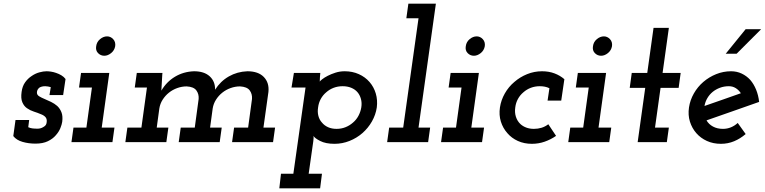

<svg xmlns="http://www.w3.org/2000/svg" viewBox="-20 -770 4143 1040"><path d="M52 -33 64 -120H138L133 -81Q144 -76 155.5 -74.5Q167 -73 184 -73Q191 -73 199 -75Q207 -77 215 -82Q224 -87 228 -93Q232 -99 233 -109Q235 -126 226 -136Q217 -146 200 -152Q184 -159 163.5 -165.5Q143 -172 126 -184Q110 -195 101 -216Q92 -237 97 -272Q101 -303 116 -324Q131 -345 151 -358Q171 -372 193 -378Q215 -384 232 -384Q242 -384 256 -382Q270 -380 284 -375Q299 -370 312.5 -362Q326 -354 335 -342L322 -255H248L255 -298Q248 -300 240 -301.5Q232 -303 225 -303Q215 -303 207 -301Q199 -299 193 -295Q187 -290 183.5 -283.5Q180 -277 180 -268Q180 -256 192 -248.5Q204 -241 221 -234Q238 -227 256.5 -218Q275 -209 290 -196Q305 -182 313 -161.5Q321 -141 317 -110Q315 -96 307 -76Q299 -56 282 -37Q266 -18 239 -5Q212 8 172 8Q135 8 102 -1.5Q69 -11 52 -33Z M378 -79H448L478 -296H408L419 -375H572L531 -79H600L589 0H367ZM501 -520Q504 -543 522 -558Q540 -573 560 -573Q579 -573 593 -558Q607 -543 604 -520Q600 -497 582 -482.5Q564 -468 545 -468Q525 -468 511 -482.5Q497 -497 501 -520Z M1248 -79H1324L1345 -234Q1347 -261 1332.5 -280.5Q1318 -300 1280 -302Q1254 -302 1229 -293Q1204 -284 1184 -268Q1164 -252 1150 -230Q1136 -208 1132 -182L1118 -79H1181L1170 0H948L959 -79H1035L1056 -234Q1058 -261 1043.5 -280.5Q1029 -300 991 -302Q965 -302 940 -293Q915 -284 895 -268Q875 -252 861 -230Q847 -208 843 -182L829 -79H892L881 0H659L670 -79H746L776 -296H710L721 -375H860L859 -366Q857 -342 856.5 -322.5Q856 -303 854 -279Q882 -327 928 -354.5Q974 -382 1031 -384Q1086 -384 1116 -356.5Q1146 -329 1145 -284Q1174 -330 1219.5 -356Q1265 -382 1320 -384Q1379 -384 1409 -353Q1439 -322 1434 -272L1407 -79H1470L1459 0H1237Z M1502 171H1569L1635 -296H1559L1572 -375H1715Q1714 -364 1713 -352Q1712 -340 1712 -328Q1713 -331 1725 -340.5Q1737 -350 1755.5 -359.5Q1774 -369 1797.5 -376.5Q1821 -384 1847 -384Q1889 -384 1923.5 -368.5Q1958 -353 1981.5 -326Q2005 -299 2015.5 -263.5Q2026 -228 2021 -188Q2015 -148 1994.5 -112Q1974 -76 1943 -49Q1912 -22 1873 -6.5Q1834 9 1792 9Q1744 9 1714 -6.5Q1684 -22 1678 -34Q1679 -29 1678.5 -21Q1678 -13 1677 -5L1652 171H1724L1714 250H1493ZM1937 -188Q1941 -213 1935 -234.5Q1929 -256 1916 -271Q1903 -286 1882.5 -294.5Q1862 -303 1836 -303Q1810 -303 1787.5 -294.5Q1765 -286 1747 -270Q1729 -255 1717.5 -234Q1706 -213 1703 -188Q1699 -164 1704.5 -142.5Q1710 -121 1724 -106Q1737 -90 1757 -81Q1777 -72 1803 -72Q1829 -72 1851.5 -81Q1874 -90 1892 -106Q1910 -121 1921.5 -142.5Q1933 -164 1937 -188Z M2088 -79H2164L2247 -671H2181L2192 -750H2341L2247 -79H2310L2299 0H2077Z M2380 -79H2450L2480 -296H2410L2421 -375H2574L2533 -79H2602L2591 0H2369ZM2503 -520Q2506 -543 2524 -558Q2542 -573 2562 -573Q2581 -573 2595 -558Q2609 -543 2606 -520Q2602 -497 2584 -482.5Q2566 -468 2547 -468Q2527 -468 2513 -482.5Q2499 -497 2503 -520Z M2992 -34Q2963 -14 2930 -2.5Q2897 9 2861 9Q2819 9 2785 -6.5Q2751 -22 2728 -49Q2704 -76 2693 -111.5Q2682 -147 2688 -188Q2694 -228 2714.5 -264Q2735 -300 2766 -326Q2797 -353 2835.5 -368.5Q2874 -384 2916 -384Q2953 -384 2983.5 -372.5Q3014 -361 3037 -341L3020 -225H2946L2956 -292Q2944 -298 2931 -300.5Q2918 -303 2904 -303Q2878 -303 2855.5 -294.5Q2833 -286 2815 -270Q2797 -255 2785.5 -234Q2774 -213 2771 -188Q2767 -161 2774.5 -137.5Q2782 -114 2799 -98Q2812 -86 2830.5 -79Q2849 -72 2872 -72Q2894 -72 2913.5 -78Q2933 -84 2950 -97Z M3069 -79H3139L3169 -296H3099L3110 -375H3263L3222 -79H3291L3280 0H3058ZM3192 -520Q3195 -543 3213 -558Q3231 -573 3251 -573Q3270 -573 3284 -558Q3298 -543 3295 -520Q3291 -497 3273 -482.5Q3255 -468 3236 -468Q3216 -468 3202 -482.5Q3188 -497 3192 -520Z M3520 -619H3603L3569 -375H3667L3656 -294H3558L3528 -79H3603L3592 0H3434L3475 -294H3391L3402 -375H3486Z M4092 -218 3950 -168Q3879 -143 3807 -118Q3819 -97 3842 -84.5Q3865 -72 3896 -72Q3919 -72 3939.5 -80.5Q3960 -89 3976 -104Q3987 -89 3997.5 -74Q4008 -59 4019 -44Q3990 -19 3956.5 -5Q3923 9 3885 9Q3843 9 3809 -6.5Q3775 -22 3751.5 -49Q3728 -76 3717 -111.5Q3706 -147 3712 -188Q3718 -228 3738.5 -264Q3759 -300 3790 -326.5Q3821 -353 3859.5 -368.5Q3898 -384 3940 -384Q3971 -384 3997.5 -371.5Q4024 -359 4044 -337Q4063 -315 4075.5 -284.5Q4088 -254 4092 -218ZM3928 -303Q3902 -303 3879.5 -294.5Q3857 -286 3840 -272Q3823 -258 3811.5 -238.5Q3800 -219 3796 -196Q3846 -213 3895 -230.5Q3944 -248 3993 -265Q3982 -282 3965.5 -292.5Q3949 -303 3928 -303ZM3911 -479Q3938 -512 3965 -545.5Q3992 -579 4019 -612H4103L3970 -479Z"/></svg>

Font: Josefin Slab
Style: Bold Italic
Weight: 700
Italic angle: -12°
Designer: Santiago Orozco
Foundry: Typemade
Version: Version 2.000